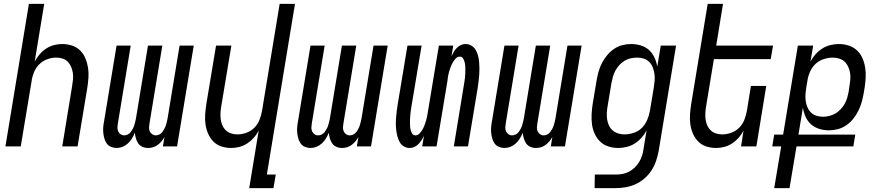

<svg xmlns="http://www.w3.org/2000/svg" viewBox="-20 -755 4540 990"><path d="M8 0 129 -735H208L159 -438Q170 -458 184.5 -475Q199 -492 218 -504.5Q237 -517 258.5 -522.5Q280 -528 301 -528Q327 -528 351.5 -520Q376 -512 393.5 -494.5Q411 -477 420.5 -454Q430 -431 434 -405.5Q438 -380 436 -353.5Q434 -327 430 -301L380 0H301L352 -312Q355 -329 356.5 -346Q358 -363 355.5 -379.5Q353 -396 346.5 -411Q340 -426 329 -437Q318 -448 302.5 -453Q287 -458 270 -458Q247 -458 223.5 -449.5Q200 -441 182.5 -423.5Q165 -406 155.5 -383Q146 -360 143 -337L87 0Z M581 8Q566 8 552 2Q538 -4 530 -15.5Q522 -27 518 -41.5Q514 -56 512.5 -71Q511 -86 512.5 -101.5Q514 -117 517 -132L581 -520H654L588 -120Q586 -109 585.5 -98.5Q585 -88 589 -78.5Q593 -69 601.5 -63Q610 -57 621 -57Q630 -57 639 -61.5Q648 -66 654 -74Q660 -82 664.5 -90.5Q669 -99 672 -108Q675 -117 677 -126Q679 -135 681 -144L743 -520H817L751 -120Q749 -109 748.5 -98.5Q748 -88 752 -78.5Q756 -69 764.5 -63Q773 -57 783 -57Q793 -57 802 -61.5Q811 -66 817 -74Q823 -82 827.5 -90.5Q832 -99 835 -108Q838 -117 840 -126Q842 -135 844 -144L906 -520H979L893 0H820L828 -49Q822 -37 813 -26.5Q804 -16 793.5 -8Q783 0 770 4Q757 8 744 8Q728 8 714.5 2Q701 -4 693 -15.5Q685 -27 681 -41Q677 -55 675 -70Q669 -55 660.5 -41Q652 -27 639.5 -15.5Q627 -4 612 2Q597 8 581 8Z M1265 215 1314 -82Q1304 -62 1289 -45Q1274 -28 1255 -15.5Q1236 -3 1214.5 2.5Q1193 8 1172 8Q1146 8 1121.5 0Q1097 -8 1080 -25.5Q1063 -43 1053 -66Q1043 -89 1039.5 -114.5Q1036 -140 1038 -166.5Q1040 -193 1044 -219L1094 -520H1173L1121 -208Q1118 -191 1117 -174Q1116 -157 1118 -140.5Q1120 -124 1126.5 -109Q1133 -94 1144.5 -83Q1156 -72 1171.5 -67Q1187 -62 1204 -62Q1227 -62 1250.5 -70.5Q1274 -79 1291.5 -96.5Q1309 -114 1318 -137Q1327 -160 1331 -183L1422 -735H1501L1356 145H1402L1390 215Z M1581 8Q1566 8 1552 2Q1538 -4 1530 -15.5Q1522 -27 1518 -41.5Q1514 -56 1512.5 -71Q1511 -86 1512.5 -101.5Q1514 -117 1517 -132L1581 -520H1654L1588 -120Q1586 -109 1585.5 -98.5Q1585 -88 1589 -78.5Q1593 -69 1601.5 -63Q1610 -57 1621 -57Q1630 -57 1639 -61.5Q1648 -66 1654 -74Q1660 -82 1664.5 -90.5Q1669 -99 1672 -108Q1675 -117 1677 -126Q1679 -135 1681 -144L1743 -520H1817L1751 -120Q1749 -109 1748.5 -98.5Q1748 -88 1752 -78.5Q1756 -69 1764.5 -63Q1773 -57 1783 -57Q1793 -57 1802 -61.5Q1811 -66 1817 -74Q1823 -82 1827.5 -90.5Q1832 -99 1835 -108Q1838 -117 1840 -126Q1842 -135 1844 -144L1906 -520H1979L1893 0H1820L1828 -49Q1822 -37 1813 -26.5Q1804 -16 1793.5 -8Q1783 0 1770 4Q1757 8 1744 8Q1728 8 1714.5 2Q1701 -4 1693 -15.5Q1685 -27 1681 -41Q1677 -55 1675 -70Q1669 -55 1660.5 -41Q1652 -27 1639.5 -15.5Q1627 -4 1612 2Q1597 8 1581 8Z M2093 8Q2076 8 2062 -0.5Q2048 -9 2040.5 -23Q2033 -37 2029 -52.5Q2025 -68 2023 -84.5Q2021 -101 2021 -118Q2021 -135 2022.5 -151.5Q2024 -168 2026 -185Q2028 -202 2031 -219L2081 -520H2154L2102 -209Q2100 -198 2098.5 -187.5Q2097 -177 2096 -166.5Q2095 -156 2094.5 -145.5Q2094 -135 2094 -125Q2094 -115 2094.5 -104.5Q2095 -94 2097.5 -84.5Q2100 -75 2105.5 -66Q2111 -57 2122 -57Q2134 -57 2143.5 -67Q2153 -77 2159 -88Q2165 -99 2169.5 -111Q2174 -123 2177.5 -135Q2181 -147 2183 -159Q2185 -171 2187 -183L2243 -520H2317L2308 -465Q2313 -476 2319.5 -487Q2326 -498 2335 -507.5Q2344 -517 2356 -522.5Q2368 -528 2380 -528Q2397 -528 2411 -519.5Q2425 -511 2433 -497Q2441 -483 2445 -467.5Q2449 -452 2450.5 -435.5Q2452 -419 2452 -402Q2452 -385 2451 -368.5Q2450 -352 2447.5 -335Q2445 -318 2443 -301L2393 0H2320L2371 -311Q2373 -322 2374.5 -332.5Q2376 -343 2377.5 -353.5Q2379 -364 2379 -374.5Q2379 -385 2379.5 -395Q2380 -405 2379 -415.5Q2378 -426 2375.5 -435.5Q2373 -445 2367.5 -454Q2362 -463 2351 -463Q2339 -463 2329.5 -453Q2320 -443 2314 -432Q2308 -421 2303.5 -409Q2299 -397 2295.5 -385Q2292 -373 2290 -361Q2288 -349 2287 -337L2231 0H2157L2166 -55Q2161 -44 2154 -33Q2147 -22 2138 -12.5Q2129 -3 2117 2.5Q2105 8 2093 8Z M2581 8Q2566 8 2552 2Q2538 -4 2530 -15.5Q2522 -27 2518 -41.5Q2514 -56 2512.5 -71Q2511 -86 2512.5 -101.5Q2514 -117 2517 -132L2581 -520H2654L2588 -120Q2586 -109 2585.5 -98.5Q2585 -88 2589 -78.5Q2593 -69 2601.5 -63Q2610 -57 2621 -57Q2630 -57 2639 -61.5Q2648 -66 2654 -74Q2660 -82 2664.5 -90.5Q2669 -99 2672 -108Q2675 -117 2677 -126Q2679 -135 2681 -144L2743 -520H2817L2751 -120Q2749 -109 2748.5 -98.5Q2748 -88 2752 -78.5Q2756 -69 2764.5 -63Q2773 -57 2783 -57Q2793 -57 2802 -61.5Q2811 -66 2817 -74Q2823 -82 2827.5 -90.5Q2832 -99 2835 -108Q2838 -117 2840 -126Q2842 -135 2844 -144L2906 -520H2979L2893 0H2820L2828 -49Q2822 -37 2813 -26.5Q2804 -16 2793.5 -8Q2783 0 2770 4Q2757 8 2744 8Q2728 8 2714.5 2Q2701 -4 2693 -15.5Q2685 -27 2681 -41Q2677 -55 2675 -70Q2669 -55 2660.5 -41Q2652 -27 2639.5 -15.5Q2627 -4 2612 2Q2597 8 2581 8Z M3046 215 3047 145H3155Q3172 145 3189.5 142Q3207 139 3223 130.5Q3239 122 3252.5 109Q3266 96 3275.5 80.5Q3285 65 3290.5 48Q3296 31 3298 14L3314 -83Q3304 -63 3288.5 -45.5Q3273 -28 3253.5 -15.5Q3234 -3 3211.5 2.5Q3189 8 3168 8Q3141 8 3116.5 0Q3092 -8 3074.5 -25Q3057 -42 3046.5 -65Q3036 -88 3032.5 -113.5Q3029 -139 3030.5 -166Q3032 -193 3036 -219L3056 -339Q3060 -362 3066 -384.5Q3072 -407 3083 -428.5Q3094 -450 3109.5 -469Q3125 -488 3145 -502Q3165 -516 3188 -522Q3211 -528 3234 -528Q3260 -528 3284.5 -520.5Q3309 -513 3326.5 -497Q3344 -481 3354.5 -458.5Q3365 -436 3369 -411L3387 -520H3466L3376 25Q3371 51 3362.5 76Q3354 101 3339 124Q3324 147 3302.5 165.5Q3281 184 3256.5 195Q3232 206 3206 210.5Q3180 215 3154 215ZM3200 -62Q3223 -62 3247.5 -70Q3272 -78 3289.5 -95.5Q3307 -113 3317 -136.5Q3327 -160 3331 -183L3351 -303Q3354 -321 3355.5 -339Q3357 -357 3354.5 -374Q3352 -391 3346 -407Q3340 -423 3328.5 -435Q3317 -447 3300.5 -452.5Q3284 -458 3266 -458Q3250 -458 3233 -454.5Q3216 -451 3201 -442Q3186 -433 3174 -420Q3162 -407 3153.5 -391.5Q3145 -376 3140.5 -360Q3136 -344 3133 -328L3113 -208Q3110 -191 3109 -173.5Q3108 -156 3110.5 -139.5Q3113 -123 3120 -108Q3127 -93 3139 -82.5Q3151 -72 3167 -67Q3183 -62 3200 -62Z M3672 8Q3646 8 3621.5 0Q3597 -8 3580 -25.5Q3563 -43 3553 -66Q3543 -89 3539.5 -114.5Q3536 -140 3538 -166.5Q3540 -193 3544 -219L3629 -735H3708L3673 -520H3966L3954 -450H3661L3621 -208Q3618 -191 3617 -174Q3616 -157 3618 -140.5Q3620 -124 3626.5 -109Q3633 -94 3644.5 -83Q3656 -72 3671.5 -67Q3687 -62 3704 -62Q3727 -62 3750.5 -70.5Q3774 -79 3791.5 -96.5Q3809 -114 3818 -137Q3827 -160 3831 -183L3852 -312H3931L3880 0H3801L3814 -82Q3804 -62 3789 -45Q3774 -28 3755 -15.5Q3736 -3 3714.5 2.5Q3693 8 3672 8Z M3972 215 4008 0H3962L3972 -61H4018L4094 -520H4173L4159 -437Q4169 -457 4184.5 -474.5Q4200 -492 4219.5 -504.5Q4239 -517 4261.5 -522.5Q4284 -528 4305 -528Q4332 -528 4356.5 -520Q4381 -512 4399 -495Q4417 -478 4427 -455Q4437 -432 4441 -406.5Q4445 -381 4443.5 -354Q4442 -327 4438 -301L4433 -272Q4429 -249 4422.5 -226.5Q4416 -204 4405.5 -183Q4395 -162 4379.5 -142.5Q4364 -123 4343.5 -109Q4323 -95 4300 -89Q4277 -83 4254 -83Q4228 -83 4204 -90.5Q4180 -98 4162 -114Q4144 -130 4134 -152.5Q4124 -175 4120 -200L4097 -61H4390L4380 0H4087L4051 215ZM4223 -153Q4239 -153 4255.5 -157Q4272 -161 4287 -169.5Q4302 -178 4314.5 -191.5Q4327 -205 4335.5 -220Q4344 -235 4348.5 -251Q4353 -267 4356 -283L4360 -312Q4363 -329 4364.5 -346.5Q4366 -364 4363 -380.5Q4360 -397 4353 -412Q4346 -427 4334.5 -437.5Q4323 -448 4307 -453Q4291 -458 4274 -458Q4251 -458 4226.5 -450Q4202 -442 4184 -424.5Q4166 -407 4156 -383.5Q4146 -360 4143 -337L4138 -308Q4135 -290 4133.5 -272.5Q4132 -255 4134 -237.5Q4136 -220 4142.5 -204Q4149 -188 4160.5 -176Q4172 -164 4188.5 -158.5Q4205 -153 4223 -153Z"/></svg>

Font: Iosevka
Style: Italic
Weight: 400
Italic angle: -9°
Monospace: yes
Designer: Belleve Invis
Foundry: Belleve Invis
Version: Version 32.5.0; ttfautohint (v1.8.4)